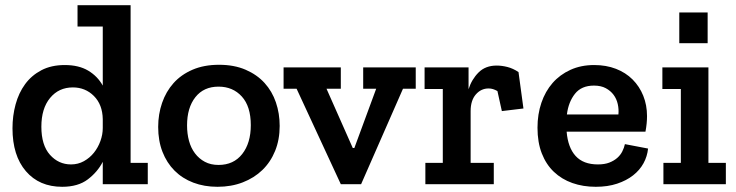

<svg xmlns="http://www.w3.org/2000/svg" viewBox="-20 -708 2829 738"><path d="M375 0V-86Q355 -47 317.5 -18.5Q280 10 219 10Q131 10 79.5 -50Q28 -110 28 -215Q28 -263 40 -307Q52 -351 76.5 -384.5Q101 -418 139 -438Q177 -458 229 -458Q283 -458 319 -436.5Q355 -415 375 -379V-606H278V-688H482V-82H548V0ZM375 -250Q374 -306 341 -339Q308 -372 260 -372Q206 -372 172.5 -331.5Q139 -291 139 -221Q139 -150 172 -113Q205 -76 253 -76Q280 -76 302.5 -88.5Q325 -101 341 -121Q357 -141 366 -166Q375 -191 375 -216Z M1055 -224Q1055 -171 1037.5 -128Q1020 -85 988.5 -54.5Q957 -24 913 -7Q869 10 816 10Q765 10 723 -6Q681 -22 651 -52Q621 -82 604.5 -124.5Q588 -167 588 -220Q588 -269 603 -312.5Q618 -356 647 -388.5Q676 -421 720 -440Q764 -459 822 -459Q880 -459 924 -440Q968 -421 997 -389Q1026 -357 1040.5 -314.5Q1055 -272 1055 -224ZM944 -227Q944 -299 909.5 -337Q875 -375 820 -375Q763 -375 731 -334.5Q699 -294 699 -226Q699 -194 706.5 -166.5Q714 -139 729.5 -118.5Q745 -98 767.5 -86Q790 -74 820 -74Q878 -74 911 -116Q944 -158 944 -227Z M1529 -367 1368 0H1290L1120 -367H1070V-449H1290V-367H1235L1336 -139H1342L1426 -367H1376V-449H1578V-367Z M1889 -456Q1909 -456 1930.5 -450.5Q1952 -445 1973 -431L1992 -291L1909 -281L1892 -358Q1883 -363 1875 -365.5Q1867 -368 1858 -368Q1829 -368 1809 -345Q1789 -322 1789 -281V-82H1878V0H1615V-82H1682V-366H1612V-449H1781V-365Q1793 -403 1819.5 -429.5Q1846 -456 1889 -456Z M2471 -137Q2468 -107 2453.5 -80.5Q2439 -54 2413.5 -34Q2388 -14 2352 -2Q2316 10 2270 10Q2221 10 2180 -4.5Q2139 -19 2109 -47.5Q2079 -76 2062.5 -118.5Q2046 -161 2046 -217Q2046 -269 2061 -313Q2076 -357 2104 -389Q2132 -421 2172.5 -439.5Q2213 -458 2264 -458Q2310 -458 2347.5 -443.5Q2385 -429 2411.5 -402.5Q2438 -376 2452.5 -340Q2467 -304 2467 -262Q2467 -233 2461 -202H2158Q2163 -141 2192.5 -108.5Q2222 -76 2278 -76Q2304 -76 2322 -83Q2340 -90 2352.5 -101Q2365 -112 2372 -126Q2379 -140 2382 -154ZM2357 -268Q2359 -288 2354.5 -308Q2350 -328 2338.5 -343.5Q2327 -359 2308.5 -369Q2290 -379 2263 -379Q2215 -379 2190 -347.5Q2165 -316 2159 -268Z M2530 0V-82H2597V-366H2526V-449H2703V-82H2770V0ZM2591 -660H2700V-542H2591Z"/></svg>

Font: Zilla Slab SemiBold
Style: Regular
Weight: 600
Designer: Typotheque.com
Foundry: Typotheque type foundry
Version: Version 1.1; 2017